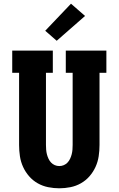

<svg xmlns="http://www.w3.org/2000/svg" viewBox="-20 -1008 640 1036"><path d="M300 8Q270 8 240 2Q210 -4 183.5 -19Q157 -34 137 -57Q117 -80 104.5 -107.5Q92 -135 87.5 -165Q83 -195 83 -226V-615H46V-735H265V-615H228V-226Q228 -213 229 -200.5Q230 -188 233 -176Q236 -164 241.5 -152Q247 -140 255.5 -131Q264 -122 275.5 -117Q287 -112 300 -112Q313 -112 324.5 -117Q336 -122 344.5 -131Q353 -140 358.5 -152Q364 -164 367 -176Q370 -188 371 -200.5Q372 -213 372 -226V-615H335V-735H554V-615H517V-226Q517 -195 512.5 -165Q508 -135 495.5 -107.5Q483 -80 463 -57Q443 -34 416.5 -19Q390 -4 360 2Q330 8 300 8ZM286 -788 224 -842 363 -988 439 -922Z"/></svg>

Font: Iosevka Etoile Heavy
Style: Regular
Weight: 900
Designer: Belleve Invis
Foundry: Belleve Invis
Version: Version 22.1.2; ttfautohint (v1.8.4)